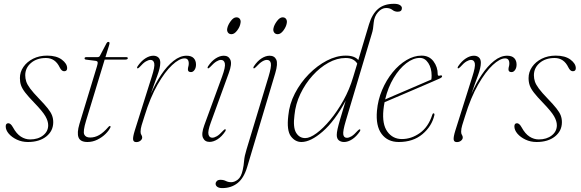

<svg xmlns="http://www.w3.org/2000/svg" viewBox="-20 -738 3050 1008"><path d="M138 -6Q179.5 -6 206.2 -27Q233 -48 233 -80.5Q233 -102 218.5 -127.5Q204 -153 159 -199.5Q128.5 -231 112.5 -251.8Q96.5 -272.5 90.5 -289.8Q84.5 -307 84.5 -328Q84.5 -360 103 -386.8Q121.5 -413.5 153.8 -429.8Q186 -446 227.5 -446Q276.5 -446 304.5 -425Q332.5 -404 332.5 -380Q332.5 -364 316.5 -364Q303.5 -364 293.5 -384Q270 -433.5 221.5 -433.5Q173 -433.5 142.8 -407.5Q112.5 -381.5 112.5 -343Q112.5 -326 117.8 -310Q123 -294 138.5 -273Q154 -252 185 -220Q214.5 -189.5 230.8 -169Q247 -148.5 253.2 -132Q259.5 -115.5 259.5 -96.5Q259.5 -50.5 223 -21.5Q186.5 7.5 126.5 7.5Q95 7.5 68.5 -5Q42 -17.5 26 -36.2Q10 -55 10 -74.5Q10 -91 24 -91Q29 -91 35 -86.5Q41 -82 48 -69.5Q66.5 -35.5 89.5 -20.8Q112.5 -6 138 -6Z M482.5 -418.5 431.5 -425Q424 -426 424 -431.5Q424 -438 433 -438H490.5Q500.5 -438 504 -444L539.5 -511.5Q543 -518 549 -518Q555 -518 555 -511.5Q555 -507.5 551.5 -496L533.5 -438H643Q651 -438 651 -432.5Q651 -425 635.5 -425H529.5L431.5 -103Q415 -48.5 422.2 -32.2Q429.5 -16 453.5 -16Q478 -16 500.8 -29Q523.5 -42 549.5 -72Q553.5 -77 557.5 -76.5Q561.5 -75.5 560.5 -71Q552.5 -53 534.2 -35Q516 -17 491.2 -4.8Q466.5 7.5 439 7.5Q402 7.5 392.5 -16.2Q383 -40 397 -87L489 -389.5Q494 -405.5 492.8 -411.2Q491.5 -417 482.5 -418.5Z M701 -379.5Q697.5 -381.5 702 -389.5Q720.5 -417 742.5 -431.2Q764.5 -445.5 785 -445.5Q801 -445.5 811.2 -436.5Q821.5 -427.5 821.5 -408.5Q821.5 -382.5 805.8 -340.5Q790 -298.5 772 -245.5Q795.5 -300 826 -345.5Q856.5 -391 890.8 -418.2Q925 -445.5 959.5 -445.5Q984.5 -445.5 996.8 -432.8Q1009 -420 1009 -399Q1009 -382 1001.2 -370.8Q993.5 -359.5 982.5 -359.5Q966.5 -359.5 966.5 -373.5Q966.5 -381.5 968.8 -388.8Q971 -396 971 -404.5Q971 -431.5 949 -431.5Q921.5 -431.5 883.8 -396.5Q846 -361.5 807.2 -293.8Q768.5 -226 738.5 -128Q729 -98.5 723.5 -80.2Q718 -62 718 -46.5Q718 -35.5 722.2 -29.8Q726.5 -24 726.5 -16Q726.5 -7 717.5 0.5Q708.5 8 695.5 8Q680.5 8 678.8 -5.2Q677 -18.5 687.5 -52.5L777 -336.5Q793.5 -387.5 789.8 -405.5Q786 -423.5 770 -423.5Q759.5 -423.5 745.8 -415.5Q732 -407.5 712.5 -385.5Q705 -377.5 701 -379.5Z M1195.5 -558.5Q1182.5 -558.5 1176.5 -567.5Q1170.5 -576.5 1173 -588.5Q1176 -606 1190.8 -626.5Q1205.5 -647 1221 -647Q1233.5 -647 1239.5 -638Q1245.5 -629 1242.5 -616.5Q1240 -597.5 1225.2 -578Q1210.5 -558.5 1195.5 -558.5ZM1086.5 -94Q1070 -49 1074.5 -32Q1079 -15 1094.5 -15Q1105 -15 1118.8 -23Q1132.5 -31 1152.5 -53Q1159.5 -61 1163.5 -59Q1167.5 -56.5 1163 -49Q1144.5 -21 1122.5 -7Q1100.5 7 1080 7Q1055.5 7 1045.8 -14.2Q1036 -35.5 1052.5 -80.5L1146 -336Q1164.5 -386.5 1160.5 -405Q1156.5 -423.5 1140 -423.5Q1129.5 -423.5 1116 -415.2Q1102.5 -407 1082.5 -385.5Q1075 -377.5 1071.5 -379.5Q1067.5 -381.5 1072 -389.5Q1090.5 -417.5 1112.5 -431.5Q1134.5 -445.5 1155 -445.5Q1180 -445.5 1189.5 -424Q1199 -402.5 1181 -354Z M1438 -558.5Q1425.5 -558.5 1419.2 -567.5Q1413 -576.5 1415.5 -588.5Q1418.5 -606 1433.5 -626.5Q1448.5 -647 1463.5 -647Q1476.5 -647 1482.2 -638Q1488 -629 1485.5 -616.5Q1482.5 -597.5 1468 -578Q1453.5 -558.5 1438 -558.5ZM1425 -353.5 1277.5 139.5Q1260 197.5 1226.8 223.5Q1193.5 249.5 1147 249.5Q1130 249.5 1121 243Q1112 236.5 1112 227Q1112 219 1118.2 212.5Q1124.5 206 1138 206Q1153.5 206 1165.8 212.2Q1178 218.5 1194 218.5Q1211 218.5 1228.8 204.8Q1246.5 191 1254.5 153.5Q1259.5 132 1261.5 106.5Q1263.5 81 1274.5 46L1390 -336Q1405.5 -387.5 1402 -405.5Q1398.5 -423.5 1381 -423.5Q1370 -423.5 1356.5 -415.2Q1343 -407 1323 -385.5Q1315.5 -377.5 1311.5 -379.5Q1308 -381.5 1312.5 -389.5Q1331 -417.5 1353 -431.5Q1375 -445.5 1395.5 -445.5Q1421 -445.5 1430.5 -424.8Q1440 -404 1425 -353.5Z M1869.5 -48.5Q1851 -21 1829 -6.8Q1807 7.5 1786.5 7.5Q1770 7.5 1759 -1.2Q1748 -10 1748 -29.5Q1748 -41.5 1752.2 -61Q1756.5 -80.5 1766.8 -115.5Q1777 -150.5 1795 -209.5Q1737.5 -102.5 1674.2 -47.5Q1611 7.5 1562.5 7.5Q1529.5 7.5 1507 -22.8Q1484.5 -53 1493.5 -130.5Q1499 -191 1528.2 -247.5Q1557.5 -304 1601.5 -348.8Q1645.5 -393.5 1696 -419.8Q1746.5 -446 1795.5 -446Q1820 -446 1836.2 -439.8Q1852.5 -433.5 1861 -422.5L1917.5 -611Q1933.5 -664 1964.8 -691Q1996 -718 2048.5 -718Q2069.5 -718 2079.8 -711.2Q2090 -704.5 2090 -695.5Q2090 -676.5 2068 -676.5Q2052 -676.5 2039.8 -686.2Q2027.5 -696 2007 -696Q1984 -696 1964.5 -674Q1945 -652 1942 -619.5Q1940.5 -600 1938.2 -586.5Q1936 -573 1931 -557.5L1795 -102Q1779.5 -50 1782.2 -32.2Q1785 -14.5 1801.5 -14.5Q1812 -14.5 1825.5 -22.5Q1839 -30.5 1859 -53Q1866 -60.5 1870 -58.5Q1874 -56.5 1869.5 -48.5ZM1526 -134Q1517.5 -69.5 1534.5 -41.2Q1551.5 -13 1582.5 -13Q1607 -13 1641.8 -38.5Q1676.5 -64 1713.5 -108.5Q1750.5 -153 1782.8 -210.8Q1815 -268.5 1834 -333L1855.5 -404Q1848 -417 1833.2 -425.2Q1818.5 -433.5 1794.5 -433.5Q1749 -433.5 1704 -408.5Q1659 -383.5 1620.8 -341Q1582.5 -298.5 1557 -245Q1531.5 -191.5 1526 -134Z M2260.5 -133.5Q2247 -75 2198 -33.8Q2149 7.5 2073.5 7.5Q2015 7.5 1983.5 -34.8Q1952 -77 1959 -156.5Q1964 -213.5 1986 -265.5Q2008 -317.5 2041.2 -358.2Q2074.5 -399 2114 -422.5Q2153.5 -446 2193 -446Q2233 -446 2255.5 -416.5Q2278 -387 2278 -348Q2278 -337 2291 -341.5Q2300 -344.5 2301 -337.5Q2301.5 -331.5 2286.5 -325Q2275.5 -320 2248.2 -308.2Q2221 -296.5 2185.5 -281.2Q2150 -266 2113.2 -250.2Q2076.5 -234.5 2046 -221.5Q2015.5 -208.5 1999 -201.5Q1995 -181.5 1993 -161.5Q1985.5 -85.5 2013.8 -46.8Q2042 -8 2090 -8Q2140 -8 2184.5 -39.8Q2229 -71.5 2249.5 -135.5Q2251.5 -143 2256 -143Q2262 -143 2260.5 -133.5ZM2184.5 -434Q2149.5 -434 2113 -406Q2076.5 -378 2046.8 -328.8Q2017 -279.5 2002 -216Q2021.5 -224.5 2053.8 -238.5Q2086 -252.5 2122.8 -268Q2159.5 -283.5 2192 -297.8Q2224.5 -312 2244.5 -320.5Q2246 -327.5 2246 -341.5Q2246 -380.5 2228.5 -407.2Q2211 -434 2184.5 -434Z M2384 -379.5Q2380.5 -381.5 2385 -389.5Q2403.5 -417 2425.5 -431.2Q2447.5 -445.5 2468 -445.5Q2484 -445.5 2494.2 -436.5Q2504.5 -427.5 2504.5 -408.5Q2504.5 -382.5 2488.8 -340.5Q2473 -298.5 2455 -245.5Q2478.5 -300 2509 -345.5Q2539.5 -391 2573.8 -418.2Q2608 -445.5 2642.5 -445.5Q2667.5 -445.5 2679.8 -432.8Q2692 -420 2692 -399Q2692 -382 2684.2 -370.8Q2676.5 -359.5 2665.5 -359.5Q2649.5 -359.5 2649.5 -373.5Q2649.5 -381.5 2651.8 -388.8Q2654 -396 2654 -404.5Q2654 -431.5 2632 -431.5Q2604.5 -431.5 2566.8 -396.5Q2529 -361.5 2490.2 -293.8Q2451.5 -226 2421.5 -128Q2412 -98.5 2406.5 -80.2Q2401 -62 2401 -46.5Q2401 -35.5 2405.2 -29.8Q2409.5 -24 2409.5 -16Q2409.5 -7 2400.5 0.5Q2391.5 8 2378.5 8Q2363.5 8 2361.8 -5.2Q2360 -18.5 2370.5 -52.5L2460 -336.5Q2476.5 -387.5 2472.8 -405.5Q2469 -423.5 2453 -423.5Q2442.5 -423.5 2428.8 -415.5Q2415 -407.5 2395.5 -385.5Q2388 -377.5 2384 -379.5Z M2808.5 -6Q2850 -6 2876.8 -27Q2903.5 -48 2903.5 -80.5Q2903.5 -102 2889 -127.5Q2874.5 -153 2829.5 -199.5Q2799 -231 2783 -251.8Q2767 -272.5 2761 -289.8Q2755 -307 2755 -328Q2755 -360 2773.5 -386.8Q2792 -413.5 2824.2 -429.8Q2856.5 -446 2898 -446Q2947 -446 2975 -425Q3003 -404 3003 -380Q3003 -364 2987 -364Q2974 -364 2964 -384Q2940.5 -433.5 2892 -433.5Q2843.5 -433.5 2813.2 -407.5Q2783 -381.5 2783 -343Q2783 -326 2788.2 -310Q2793.5 -294 2809 -273Q2824.5 -252 2855.5 -220Q2885 -189.5 2901.2 -169Q2917.5 -148.5 2923.8 -132Q2930 -115.5 2930 -96.5Q2930 -50.5 2893.5 -21.5Q2857 7.5 2797 7.5Q2765.5 7.5 2739 -5Q2712.5 -17.5 2696.5 -36.2Q2680.5 -55 2680.5 -74.5Q2680.5 -91 2694.5 -91Q2699.5 -91 2705.5 -86.5Q2711.5 -82 2718.5 -69.5Q2737 -35.5 2760 -20.8Q2783 -6 2808.5 -6Z"/></svg>

Font: Fraunces 72pt S000 Thin
Style: Italic
Weight: 100
Italic angle: -16°
Version: Version 1.000; ttfautohint (v1.8.3)